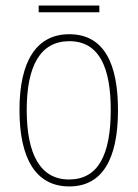

<svg xmlns="http://www.w3.org/2000/svg" viewBox="-20 -660 495 690"><path d="M337 -640H119V-616H337ZM404 -264C404 -428 356 -537 229 -537C111 -537 50 -440 50 -265C50 -88 110 10 229 10C347 10 404 -87 404 -264ZM76 -265C76 -423 125 -512 229 -512C339 -512 378 -413 378 -265C378 -102 332 -15 228 -15C124 -15 76 -107 76 -265Z"/></svg>

Font: Noto Sans Sinhala Condensed Thin
Style: Regular
Weight: 100
Width: 3
Designer: Jelle Bosma - Monotype Design Team
Foundry: Monotype Imaging Inc.
Version: Version 2.006